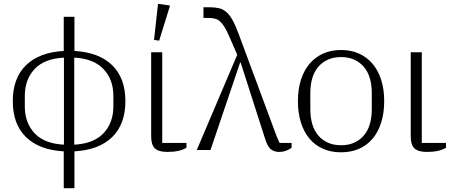

<svg xmlns="http://www.w3.org/2000/svg" viewBox="-20 -786 2385 1006"><path d="M314 7Q186 0 116.5 -67.5Q47 -135 47 -256Q47 -377 116.5 -444.5Q186 -512 314 -519V-698H370V-519Q498 -512 567.5 -444.5Q637 -377 637 -256Q637 -135 567.5 -67.5Q498 0 370 7V200H314ZM315 -484Q213 -479 161.5 -424.5Q110 -370 110 -283V-229Q110 -142 161.5 -87.5Q213 -33 315 -28ZM369 -28Q470 -33 522 -87.5Q574 -142 574 -229V-283Q574 -370 522 -424.5Q470 -479 369 -484Z M830 -512V-37H957V-12Q922 10 857 10Q811 10 791.5 -8.5Q772 -27 772 -73V-512ZM787 -577 808 -766 871 -757 814 -573Z M1223 -499 1183 -591Q1169 -624 1157 -643.5Q1145 -663 1132.5 -674Q1120 -685 1105.5 -688.5Q1091 -692 1071 -692H1046V-748H1078Q1106 -748 1127.5 -743Q1149 -738 1166 -723Q1183 -708 1198 -681.5Q1213 -655 1229 -612L1425 -84Q1429 -73 1434.5 -60Q1440 -47 1445 -37H1508V-12Q1497 -3 1479.5 3.5Q1462 10 1442 10Q1416 10 1398.5 -4.5Q1381 -19 1368 -62L1241 -458H1238L1083 0H1011Z M1767 -25Q1807 -25 1837 -39Q1867 -53 1887.5 -77.5Q1908 -102 1918 -136.5Q1928 -171 1928 -213V-299Q1928 -341 1918 -375.5Q1908 -410 1887.5 -434.5Q1867 -459 1837 -473Q1807 -487 1767 -487Q1727 -487 1697 -473Q1667 -459 1646.5 -434.5Q1626 -410 1616 -375.5Q1606 -341 1606 -299V-213Q1606 -171 1616 -136.5Q1626 -102 1646.5 -77.5Q1667 -53 1697 -39Q1727 -25 1767 -25ZM1767 12Q1715 12 1673.5 -6Q1632 -24 1602.5 -58.5Q1573 -93 1557 -143Q1541 -193 1541 -256Q1541 -319 1557 -368.5Q1573 -418 1602.5 -452.5Q1632 -487 1673.5 -505.5Q1715 -524 1767 -524Q1819 -524 1860.5 -505.5Q1902 -487 1931.5 -452.5Q1961 -418 1977 -368.5Q1993 -319 1993 -256Q1993 -193 1977 -143Q1961 -93 1931.5 -58.5Q1902 -24 1860.5 -6Q1819 12 1767 12Z M2190 -512V-37H2317V-12Q2282 10 2217 10Q2171 10 2151.5 -8.5Q2132 -27 2132 -73V-512Z"/></svg>

Font: IBM Plex Serif Light
Style: Regular
Weight: 300
Designer: Mike Abbink, Paul van der Laan, Pieter van Rosmalen
Foundry: Bold Monday
Version: Version 3.001